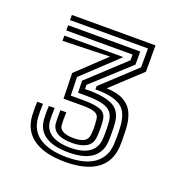

<svg xmlns="http://www.w3.org/2000/svg" viewBox="-79 -867 464 499"><g transform="rotate(20 153.0 -617.5)"><path d="M152.2 -435Q96.5 -435 65.2 -456Q34 -477 31 -518.2Q30.5 -527.8 30.5 -537.8Q30.5 -547.8 31 -557.2H47Q46.5 -546.2 46.5 -537Q46.5 -527.8 47 -519.5Q49.8 -483.2 77.2 -465.6Q104.8 -448 152.2 -448Q201.8 -448 227.9 -466.9Q254 -485.8 256.2 -521.2Q256.8 -527.2 256.9 -540.5Q257 -553.8 256.2 -568.2Q254.2 -610.5 232.2 -624.8Q210.2 -639 168.8 -639H162.2V-648.2L254 -733.5L254.2 -785.8H38.5V-800H269.8V-727.2L188.8 -651.8Q218.8 -650.8 236.6 -640.8Q254.5 -630.8 262.8 -612.6Q271 -594.5 272.2 -568.8Q273 -551.5 272.9 -539.6Q272.8 -527.8 272.5 -521.2Q270 -478.8 239.5 -456.9Q209 -435 152.2 -435ZM152.2 -487.5Q125.5 -487.5 111.2 -496.1Q97 -504.8 95.5 -521.5Q95 -528.5 94.9 -537.6Q94.8 -546.8 95.2 -557.2H111.5Q111 -548.2 111 -538.5Q111 -528.8 111.5 -522Q112.5 -511 123.1 -505.8Q133.8 -500.5 152.2 -500.5Q170 -500.5 179.8 -505.8Q189.5 -511 191.2 -521.8Q192.2 -527.2 192.6 -535.4Q193 -543.5 192.6 -552.1Q192.2 -560.8 191.2 -568Q189.8 -579.8 178.9 -584Q168 -588.2 144 -588.2L92.5 -588L90.8 -658.5L168.8 -732.2L38.5 -728.5V-742.8H201.8L106.2 -653L107.5 -602H144Q172.5 -602 189.2 -596Q206 -590 207.8 -570.5Q209 -559.8 209 -544.6Q209 -529.5 207.8 -521.8Q205.5 -504.2 191.2 -495.9Q177 -487.5 152.2 -487.5ZM152.2 -461.2Q110.2 -461.2 87.8 -476.1Q65.2 -491 63.2 -520.5Q62.8 -527.5 62.6 -537.1Q62.5 -546.8 63.2 -557.2H79.2Q78.5 -545.2 78.6 -536.5Q78.8 -527.8 79.2 -520.5Q81.5 -497.8 100 -486Q118.5 -474.2 152.2 -474.2Q185 -474.2 203.1 -486.2Q221.2 -498.2 224 -521Q224.8 -528.2 224.9 -543.2Q225 -558.2 224 -570.8Q222.2 -596.8 203.4 -606.2Q184.5 -615.8 144 -615.5H122.8L121.8 -648.5L222 -741.5V-757.2H38.5V-771.5H238V-735.2L136.2 -642.2L136.5 -630.5L144.2 -630.8Q192.2 -631 215.2 -618.2Q238.2 -605.5 240 -570.8Q240.8 -560 240.8 -544.5Q240.8 -529 240.2 -522Q237.8 -491.8 215.6 -476.5Q193.5 -461.2 152.2 -461.2Z"/></g></svg>

Font: Big Shoulders Inline Text Thin
Style: Bold
Weight: 700
Version: Version 2.002